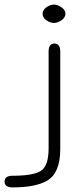

<svg xmlns="http://www.w3.org/2000/svg" viewBox="-139 -647 356 838"><path d="M46.9 -586.9Q46.9 -603.5 63.5 -615.2Q80.1 -627 96.2 -627Q112.3 -627 129.4 -615.2Q146.5 -603.5 146.5 -586.9Q146.5 -570.3 129.4 -558.6Q112.3 -546.9 96.2 -546.9Q80.1 -546.9 63.5 -558.6Q46.9 -570.3 46.9 -586.9ZM124 0Q124 2 124 3.9Q124 108.4 66.4 141.6Q16.6 170.9 -84 170.9Q-119.1 170.9 -119.1 145.5Q-119.1 120.1 -84 120.1Q5.9 120.1 39.6 98.6Q73.2 77.1 73.2 0V-421.9Q73.2 -457 98.6 -457Q124 -457 124 -421.9Z"/></svg>

Font: Jura
Style: Book
Weight: 400
Version: Version 2.5